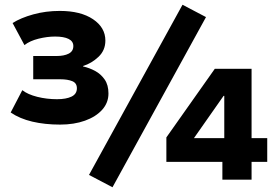

<svg xmlns="http://www.w3.org/2000/svg" viewBox="-20 -757 1174 809"><path d="M233 -232Q169 -232 116 -244.5Q63 -257 25 -283L74 -377Q97 -359 137 -349Q177 -339 220 -339Q259 -339 281.5 -350Q304 -361 304 -385Q304 -407 284.5 -415Q265 -423 234 -423H120V-521H218Q250 -521 269.5 -531Q289 -541 289 -563Q289 -583 269 -593Q249 -603 212 -603Q179 -603 142.5 -594Q106 -585 83 -567L33 -660Q68 -682 120.5 -696.5Q173 -711 232 -711Q320 -711 372 -676Q424 -641 424 -586Q424 -545 395 -517.5Q366 -490 330 -479V-477Q357 -471 381 -458Q405 -445 421 -422Q437 -399 437 -363Q437 -324 410.5 -294.5Q384 -265 338 -248.5Q292 -232 233 -232ZM454 32 355 -20 749 -737 848 -685ZM917 0V-75H681V-178L885 -467H1040V-175H1106V-75H1040V0ZM925 -175V-353H922L786 -159L780 -175Z"/></svg>

Font: Nunito Sans 7pt Black
Style: Regular
Weight: 900
Designer: Vernon Adams
Foundry: Vernon Adams
Version: Version 3.101;gftools[0.9.27]